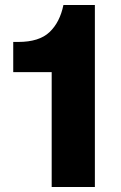

<svg xmlns="http://www.w3.org/2000/svg" viewBox="-20 -749 484 769"><path d="M187 0V-460H33V-581H53Q137 -581 178.5 -620.5Q220 -660 234 -729H360V0Z"/></svg>

Font: BDO Grotesk ExtraBold
Style: Regular
Weight: 800
Designer: Deni Anggara
Foundry: Lokal Container
Version: Version 2.000